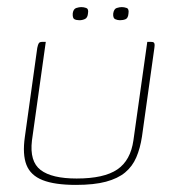

<svg xmlns="http://www.w3.org/2000/svg" viewBox="-20 -517 489 541"><path d="M109 -399 70 -121Q63 -62 94.5 -38Q126 -14 196 -14Q273 -14 310.5 -39.5Q348 -65 356 -122L395 -399Q396 -399 397.5 -399Q399 -399 400 -399Q401 -399 402.5 -399Q404 -399 405 -399Q411 -399 413 -397.5Q415 -396 415.5 -392.5Q416 -389 415 -382L380 -132Q375 -99 364 -73.5Q353 -48 332.5 -31Q312 -14 278.5 -5Q245 4 194 4Q134 4 100 -9.5Q66 -23 54.5 -52.5Q43 -82 50 -131L85 -382Q87 -392 89.5 -395.5Q92 -399 99 -399Q102 -399 104 -399Q106 -399 109 -399ZM318 -460Q311 -460 304.5 -463Q298 -466 299 -479Q301 -492 309 -494.5Q317 -497 323 -497Q330 -497 337 -494.5Q344 -492 342 -479Q341 -466 334 -463Q327 -460 318 -460ZM204 -460Q195 -460 189.5 -463Q184 -466 185 -480Q187 -492 195 -494.5Q203 -497 209 -497Q216 -497 223 -494.5Q230 -492 228 -480Q227 -467 219.5 -463.5Q212 -460 204 -460Z"/></svg>

Font: Genos Thin
Style: Italic
Weight: 100
Italic angle: -8°
Designer: Robert E. Leuschke
Foundry: Robert E. Leuschke
Version: Version 1.010